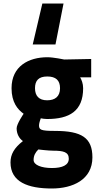

<svg xmlns="http://www.w3.org/2000/svg" viewBox="-20 -837 578 1097"><path d="M276 240C395 240 508 190 508 62C508 -50 446 -89 295 -89C210 -89 203 -96 203 -122C203 -135 213 -161 213 -161C222 -159 238 -157 249 -157C376 -157 455 -202 455 -333C455 -360 446 -381 438 -395H501V-500L347 -497C347 -497 285 -510 251 -510C144 -510 46 -459 46 -333C46 -253 80 -212 115 -187C115 -187 75 -129 75 -104C75 -73 89 -46 111 -31C61 8 40 45 40 91C40 203 140 240 276 240ZM284 24C343 24 373 32 373 70C373 106 337 123 277 123C217 123 172 106 172 77C172 52 182 34 199 17C199 17 256 24 284 24ZM249 -264C203 -264 180 -289 180 -333C180 -377 201 -400 250 -400C299 -400 323 -378 323 -333C323 -285 294 -264 249 -264ZM343 -817H222L167 -583H297Z"/></svg>

Font: TitilliumMaps29L
Style: 999 wt
Weight: 900
Designer: Campivisivi
Foundry: Accademia di Belle Arti di Urbino and students of MA course of Visual design